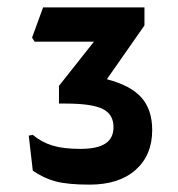

<svg xmlns="http://www.w3.org/2000/svg" viewBox="-20 -907 482 521"><path d="M393 -554Q393 -486 348 -446Q303 -406 223 -406Q165 -406 132 -414.5Q99 -423 69 -444L58 -539L69 -541Q93 -521 122.5 -512Q152 -503 198 -503Q244 -503 266 -517.5Q288 -532 288 -562Q288 -597 258.5 -611.5Q229 -626 157 -626H140V-674L235 -794H74L67 -805L97 -887H372V-838L270 -692Q335 -675 364 -642Q393 -609 393 -554Z"/></svg>

Font: Farro
Style: Regular
Weight: 400
Designer: Aceler Chua
Foundry: Grayscale Limited
Version: Version 1.101